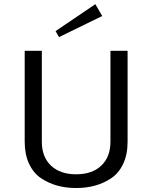

<svg xmlns="http://www.w3.org/2000/svg" viewBox="-20 -897 740 933"><path d="M476.7 -819.2 266.7 -716.7 250 -745.8 443.3 -876.7ZM100 -650H183.3V-208.3Q183.3 -134.2 227.9 -92.1Q272.5 -50 350 -50Q427.5 -50 472.1 -92.1Q516.7 -134.2 516.7 -208.3V-650H600V-208.3Q600 -146.7 578.8 -101.3Q557.5 -55.8 520.8 -31.2Q484.2 -6.7 441.7 5Q399.2 16.7 350 16.7Q300.8 16.7 258.3 5Q215.8 -6.7 179.2 -31.2Q142.5 -55.8 121.2 -101.3Q100 -146.7 100 -208.3Z"/></svg>

Font: BoonBaan
Style: Regular
Weight: 400
Designer: Sungsit Sawaiwan
Foundry: FontUni
Version: Version 2.0